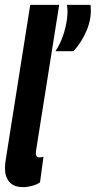

<svg xmlns="http://www.w3.org/2000/svg" viewBox="-23 -760 393 790"><path d="M101.4 -740H220.5L128.1 -157.9Q126.5 -148.7 125.6 -141.6Q124.6 -134.5 124.6 -129.3Q124.6 -124 126.1 -120Q127.5 -116 130.9 -114.2Q134.3 -112.4 139.4 -112.4Q142.6 -112.4 146.9 -112.9Q151.2 -113.3 155.9 -115.2L141.7 -9.9Q129.6 -1 109.9 4.5Q90.1 10 72.7 10Q34.6 10 16 -10.9Q-2.6 -31.7 -2.6 -67.5Q-2.6 -74.6 -1.8 -83.1Q-0.9 -91.5 0.1 -99.6ZM205 -549.2Q223.5 -576.8 235.6 -611Q247.6 -645.3 252.3 -679.3Q257 -713.3 252.6 -740H349.4Q355.6 -689.9 335.2 -638.7Q314.7 -587.6 279.1 -549.2Z"/></svg>

Font: Georama ExtraCondensed Thin
Style: Italic
Weight: 100
Width: 2
Italic angle: -9°
Designer: Jean-Baptiste Levee
Foundry: Production Type
Version: Version 1.001